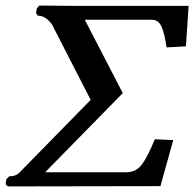

<svg xmlns="http://www.w3.org/2000/svg" viewBox="-28 -667 696 688"><path d="M647.9 -646 638.2 -501 568.8 -497.1Q562 -545.9 551 -571Q540 -596.2 516.1 -596.2H275.9Q278.8 -590.3 412.1 -333L405.8 -327.1Q326.7 -247.1 133.8 -49.8H424.8Q459 -49.8 479.5 -76.4Q500 -103 526.9 -168L592.8 -165L546.9 0L0 1L-7.8 -6.8L-5.9 -23.9L4.9 -35.2Q27.8 -35.2 40 -46.9Q83 -90.8 168.5 -178Q253.9 -265.1 296.9 -309.1Q251 -398.9 162.1 -571.8H163.1Q139.2 -610.8 107.9 -610.8L101.1 -620.1L104 -637.2L112.8 -647L237.8 -646Z"/></svg>

Font: Linux Libertine O
Style: Semibold Italic
Weight: 600
Italic angle: -11.5°
Designer: Philipp H. Poll
Foundry: Philipp H. Poll
Version: Version 5.1.2